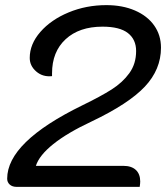

<svg xmlns="http://www.w3.org/2000/svg" viewBox="-20 -729 655 749"><path d="M8 -32Q8 -175 301 -318Q373 -353 415.5 -380Q458 -407 484.5 -443.5Q511 -480 511 -530Q511 -575 479 -600Q447 -625 380 -625Q289 -625 236 -576Q183 -527 183 -443V-432Q147 -428 121.5 -450Q96 -472 96 -503Q96 -557 137.5 -604.5Q179 -652 247.5 -680.5Q316 -709 395 -709Q458 -709 506.5 -688Q555 -667 581.5 -629.5Q608 -592 608 -543Q608 -458 545 -391Q482 -324 337 -255Q243 -211 188 -167Q133 -123 120 -82H461Q493 -82 510 -66Q527 -50 527 -21Q527 -14 525 0H45Q28 0 18 -9Q8 -18 8 -32Z"/></svg>

Font: K2D
Style: Italic
Weight: 400
Italic angle: -10°
Designer: Katatrad Aksorn Co.,Ltd.
Foundry: Cadson Demak Co.,Ltd.
Version: Version 1.000; ttfautohint (v1.6)